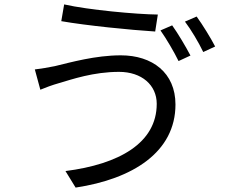

<svg xmlns="http://www.w3.org/2000/svg" viewBox="-20 -805 1040 871"><path d="M691 -334C691 -156 520 -60 277 -29L323 46C582 7 776 -115 776 -331C776 -475 671 -554 528 -554C413 -554 300 -522 229 -505C199 -499 165 -493 138 -490L163 -398C187 -408 216 -419 248 -428C306 -445 404 -479 520 -479C623 -479 691 -419 691 -334ZM271 -785 258 -709C372 -689 573 -669 684 -662L696 -739C599 -740 381 -760 271 -785ZM761 -690 708 -667C735 -629 770 -569 790 -528L844 -553C823 -593 787 -654 761 -690ZM872 -730 819 -707C847 -670 881 -613 902 -569L956 -594C937 -631 899 -693 872 -730Z"/></svg>

Font: Noto Sans Mono CJK SC
Style: Regular
Weight: 400
Designer: Ryoko NISHIZUKA 西塚涼子 (kana, bopomofo & ideographs); Paul D. Hunt (Latin, Greek & Cyrillic); Sandoll Communications 산돌커뮤니
Foundry: Adobe
Version: Version 2.004;hotconv 1.0.118;makeotfexe 2.5.65603